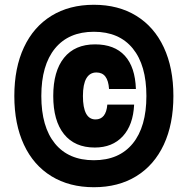

<svg xmlns="http://www.w3.org/2000/svg" viewBox="-20 -804 790 808"><path d="M40.3 -400Q40.3 -518.3 80.7 -604.7Q121 -691 196.5 -737.5Q271.9 -783.9 375 -783.9Q478.1 -783.9 553.5 -737.5Q629 -691 669.3 -604.7Q709.7 -518.3 709.7 -400Q709.7 -281.8 669.4 -195.4Q629 -109 553.6 -62.5Q478.2 -16.1 375.1 -16.1Q272.1 -16.1 196.5 -62.4Q120.9 -108.7 80.6 -195.2Q40.3 -281.7 40.3 -400ZM596.1 -400.1Q596.1 -529.8 538.7 -600.1Q481.3 -670.3 375.1 -670.3Q268.9 -670.3 211.4 -600Q153.9 -529.6 153.9 -399.9Q153.9 -270.2 211.3 -199.9Q268.7 -129.7 374.9 -129.7Q481.1 -129.7 538.6 -200Q596.1 -270.4 596.1 -400.1ZM379 -183.1Q294.7 -183.1 249.4 -239.4Q204.1 -295.7 204.1 -400Q204.1 -504.5 249.6 -560.9Q295.2 -617.3 380.1 -617.3Q461.6 -617.3 505.3 -569.5Q548.9 -521.7 551.9 -429.4H438.9Q436.6 -464.5 423.5 -481.7Q410.4 -499 385.7 -499Q357.9 -499 343.4 -474.2Q329 -449.5 329 -399.7Q329 -350.9 342.3 -326.1Q355.5 -301.4 382 -301.4Q404.1 -301.4 416.7 -317.2Q429.2 -333.1 431.6 -363.8H544.5Q540.5 -278 496.7 -230.5Q452.9 -183.1 379 -183.1Z"/></svg>

Font: Martian Mono sWd Rg
Style: Regular
Weight: 400
Width: 6
Monospace: yes
Designer: Roman Shamin
Foundry: Evil Martians
Version: Version 1.000